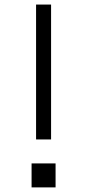

<svg xmlns="http://www.w3.org/2000/svg" viewBox="-20 -735 378 833"><path d="M117 -26H221.1V78H117ZM136.5 -715.2H201.6V-130H136.5Z"/></svg>

Font: Lohit Gurmukhi
Style: Regular
Weight: 400
Version: Version 2.91.2